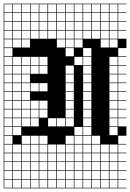

<svg xmlns="http://www.w3.org/2000/svg" viewBox="-20 -785 707 1043"><path d="M0 238.1V-765.1H666.7V-761.9H622.2V-717.5H666.7V-714.3H622.2V-669.8H666.7V-666.7H622.2V-622.2H666.7V-619H622.2V-574.6H666.7V-523.8H622.2V-479.4H666.7V-476.2H622.2V-431.7H666.7V-428.6H622.2V-384.1H666.7V-381H622.2V-336.5H666.7V-333.3H622.2V-288.9H666.7V-285.7H622.2V-241.3H666.7V-238.1H622.2V-193.7H666.7V-190.5H622.2V-146H666.7V-142.9H622.2V-98.4H666.7V-47.6H622.2V-3.2H666.7V0H622.2V44.4H666.7V47.6H622.2V92.1H666.7V95.2H622.2V139.7H666.7V142.9H622.2V187.3H666.7V190.5H622.2V234.9H666.7V238.1ZM574.6 -717.5H619V-761.9H574.6ZM98.4 -717.5H142.9V-761.9H98.4ZM146 -717.5H190.5V-761.9H146ZM193.7 -717.5H238.1V-761.9H193.7ZM241.3 -717.5H285.7V-761.9H241.3ZM527 -717.5H571.4V-761.9H527ZM50.8 -717.5H95.2V-761.9H50.8ZM288.9 -717.5H333.3V-761.9H288.9ZM336.5 -717.5H381V-761.9H336.5ZM384.1 -717.5H428.6V-761.9H384.1ZM479.4 -717.5H523.8V-761.9H479.4ZM3.2 -717.5H47.6V-761.9H3.2ZM431.7 -717.5H476.2V-761.9H431.7ZM336.5 -669.8H381V-714.3H336.5ZM574.6 -669.8H619V-714.3H574.6ZM431.7 -669.8H476.2V-714.3H431.7ZM98.4 -669.8H142.9V-714.3H98.4ZM146 -669.8H190.5V-714.3H146ZM193.7 -669.8H238.1V-714.3H193.7ZM3.2 -669.8H47.6V-714.3H3.2ZM479.4 -669.8H523.8V-714.3H479.4ZM241.3 -669.8H285.7V-714.3H241.3ZM527 -669.8H571.4V-714.3H527ZM50.8 -669.8H95.2V-714.3H50.8ZM384.1 -669.8H428.6V-714.3H384.1ZM288.9 -669.8H333.3V-714.3H288.9ZM50.8 -622.2H95.2V-666.7H50.8ZM336.5 -622.2H381V-666.7H336.5ZM479.4 -622.2H523.8V-666.7H479.4ZM527 -622.2H571.4V-666.7H527ZM384.1 -622.2H428.6V-666.7H384.1ZM98.4 -622.2H142.9V-666.7H98.4ZM288.9 -622.2H333.3V-666.7H288.9ZM146 -622.2H190.5V-666.7H146ZM431.7 -622.2H476.2V-666.7H431.7ZM241.3 -622.2H285.7V-666.7H241.3ZM3.2 -622.2H47.6V-666.7H3.2ZM193.7 -622.2H238.1V-666.7H193.7ZM574.6 -622.2H619V-666.7H574.6ZM146 -574.6H190.5V-619H146ZM527 -574.6H571.4V-619H527ZM479.4 -574.6H523.8V-619H479.4ZM336.5 -574.6H381V-619H336.5ZM50.8 -574.6H95.2V-619H50.8ZM384.1 -574.6H428.6V-619H384.1ZM98.4 -574.6H142.9V-619H98.4ZM431.7 -574.6H476.2V-619H431.7ZM288.9 -574.6H333.3V-619H288.9ZM3.2 -574.6H47.6V-619H3.2ZM241.3 -574.6H285.7V-619H241.3ZM574.6 -574.6H619V-619H574.6ZM193.7 -574.6H238.1V-619H193.7ZM384.1 -527H428.6V-571.4H384.1ZM288.9 -527H333.3V-571.4H288.9ZM98.4 -527H142.9V-571.4H98.4ZM527 -527H571.4V-571.4H527ZM50.8 -527H95.2V-571.4H50.8ZM3.2 -527H47.6V-571.4H3.2ZM336.5 -527H381V-571.4H336.5ZM574.6 -527H619V-571.4H574.6ZM47.6 -523.8H3.2V-479.4H47.6ZM431.7 -479.4H476.2V-523.8H431.7ZM336.5 -479.4H381V-523.8H336.5ZM50.8 -431.7H95.2V-476.2H50.8ZM3.2 -431.7H47.6V-476.2H3.2ZM431.7 -431.7H476.2V-476.2H431.7ZM193.7 -431.7H238.1V-476.2H193.7ZM384.1 -431.7H428.6V-476.2H384.1ZM574.6 -431.7H619V-476.2H574.6ZM98.4 -431.7H142.9V-476.2H98.4ZM146 -431.7H190.5V-476.2H146ZM193.7 -384.1H238.1V-428.6H193.7ZM146 -384.1H190.5V-428.6H146ZM98.4 -384.1H142.9V-428.6H98.4ZM3.2 -384.1H47.6V-428.6H3.2ZM50.8 -384.1H95.2V-428.6H50.8ZM336.5 -384.1H381V-428.6H336.5ZM431.7 -384.1H476.2V-428.6H431.7ZM574.6 -384.1H619V-428.6H574.6ZM50.8 -336.5H95.2V-381H50.8ZM431.7 -336.5H476.2V-381H431.7ZM574.6 -336.5H619V-381H574.6ZM336.5 -336.5H381V-381H336.5ZM3.2 -336.5H47.6V-381H3.2ZM98.4 -336.5H142.9V-381H98.4ZM50.8 -288.9H95.2V-333.3H50.8ZM193.7 -288.9H238.1V-333.3H193.7ZM431.7 -288.9H476.2V-333.3H431.7ZM98.4 -288.9H142.9V-333.3H98.4ZM146 -288.9H190.5V-333.3H146ZM336.5 -288.9H381V-333.3H336.5ZM574.6 -288.9H619V-333.3H574.6ZM3.2 -288.9H47.6V-333.3H3.2ZM50.8 -241.3H95.2V-285.7H50.8ZM98.4 -241.3H142.9V-285.7H98.4ZM336.5 -241.3H381V-285.7H336.5ZM574.6 -241.3H619V-285.7H574.6ZM3.2 -241.3H47.6V-285.7H3.2ZM431.7 -241.3H476.2V-285.7H431.7ZM193.7 -193.7H238.1V-238.1H193.7ZM98.4 -193.7H142.9V-238.1H98.4ZM50.8 -193.7H95.2V-238.1H50.8ZM146 -193.7H190.5V-238.1H146ZM3.2 -193.7H47.6V-238.1H3.2ZM431.7 -193.7H476.2V-238.1H431.7ZM336.5 -193.7H381V-238.1H336.5ZM574.6 -193.7H619V-238.1H574.6ZM336.5 -146H381V-190.5H336.5ZM574.6 -146H619V-190.5H574.6ZM146 -146H190.5V-190.5H146ZM431.7 -146H476.2V-190.5H431.7ZM3.2 -146H47.6V-190.5H3.2ZM50.8 -146H95.2V-190.5H50.8ZM193.7 -146H238.1V-190.5H193.7ZM98.4 -146H142.9V-190.5H98.4ZM146 -98.4H190.5V-142.9H146ZM574.6 -98.4H619V-142.9H574.6ZM288.9 -98.4H333.3V-142.9H288.9ZM431.7 -98.4H476.2V-142.9H431.7ZM3.2 -98.4H47.6V-142.9H3.2ZM336.5 -98.4H381V-142.9H336.5ZM50.8 -98.4H95.2V-142.9H50.8ZM98.4 -98.4H142.9V-142.9H98.4ZM241.3 -98.4H285.7V-142.9H241.3ZM574.6 -50.8H619V-95.2H574.6ZM3.2 -50.8H47.6V-95.2H3.2ZM431.7 -50.8H476.2V-95.2H431.7ZM50.8 -50.8H95.2V-95.2H50.8ZM384.1 -50.8H428.6V-95.2H384.1ZM384.1 -3.2H428.6V-47.6H384.1ZM98.4 -3.2H142.9V-47.6H98.4ZM193.7 -3.2H238.1V-47.6H193.7ZM3.2 -3.2H47.6V-47.6H3.2ZM146 -3.2H190.5V-47.6H146ZM431.7 -3.2H476.2V-47.6H431.7ZM336.5 -3.2H381V-47.6H336.5ZM479.4 -3.2H523.8V-47.6H479.4ZM241.3 44.4H285.7V0H241.3ZM384.1 44.4H428.6V0H384.1ZM50.8 44.4H95.2V0H50.8ZM336.5 44.4H381V0H336.5ZM431.7 44.4H476.2V0H431.7ZM479.4 44.4H523.8V0H479.4ZM527 44.4H571.4V0H527ZM288.9 44.4H333.3V0H288.9ZM574.6 44.4H619V0H574.6ZM146 44.4H190.5V0H146ZM98.4 44.4H142.9V0H98.4ZM193.7 44.4H238.1V0H193.7ZM3.2 44.4H47.6V0H3.2ZM241.3 92.1H285.7V47.6H241.3ZM50.8 92.1H95.2V47.6H50.8ZM479.4 92.1H523.8V47.6H479.4ZM384.1 92.1H428.6V47.6H384.1ZM193.7 92.1H238.1V47.6H193.7ZM431.7 92.1H476.2V47.6H431.7ZM574.6 92.1H619V47.6H574.6ZM336.5 92.1H381V47.6H336.5ZM98.4 92.1H142.9V47.6H98.4ZM3.2 92.1H47.6V47.6H3.2ZM527 92.1H571.4V47.6H527ZM288.9 92.1H333.3V47.6H288.9ZM146 92.1H190.5V47.6H146ZM431.7 139.7H476.2V95.2H431.7ZM574.6 139.7H619V95.2H574.6ZM479.4 139.7H523.8V95.2H479.4ZM50.8 139.7H95.2V95.2H50.8ZM384.1 139.7H428.6V95.2H384.1ZM146 139.7H190.5V95.2H146ZM336.5 139.7H381V95.2H336.5ZM98.4 139.7H142.9V95.2H98.4ZM288.9 139.7H333.3V95.2H288.9ZM241.3 139.7H285.7V95.2H241.3ZM193.7 139.7H238.1V95.2H193.7ZM3.2 139.7H47.6V95.2H3.2ZM527 139.7H571.4V95.2H527ZM527 187.3H571.4V142.9H527ZM479.4 187.3H523.8V142.9H479.4ZM50.8 187.3H95.2V142.9H50.8ZM431.7 187.3H476.2V142.9H431.7ZM574.6 187.3H619V142.9H574.6ZM384.1 187.3H428.6V142.9H384.1ZM336.5 187.3H381V142.9H336.5ZM98.4 187.3H142.9V142.9H98.4ZM288.9 187.3H333.3V142.9H288.9ZM146 187.3H190.5V142.9H146ZM241.3 187.3H285.7V142.9H241.3ZM193.7 187.3H238.1V142.9H193.7ZM3.2 187.3H47.6V142.9H3.2ZM527 234.9H571.4V190.5H527ZM479.4 234.9H523.8V190.5H479.4ZM50.8 234.9H95.2V190.5H50.8ZM574.6 234.9H619V190.5H574.6ZM431.7 234.9H476.2V190.5H431.7ZM384.1 234.9H428.6V190.5H384.1ZM336.5 234.9H381V190.5H336.5ZM98.4 234.9H142.9V190.5H98.4ZM241.3 234.9H285.7V190.5H241.3ZM193.7 234.9H238.1V190.5H193.7ZM146 234.9H190.5V190.5H146ZM3.2 234.9H47.6V190.5H3.2ZM288.9 234.9H333.3V190.5H288.9Z"/></svg>

Font: Jacquard 12 Charted
Style: Regular
Weight: 400
Designer: Sarah Cadigan-Fried
Version: Version 1.000